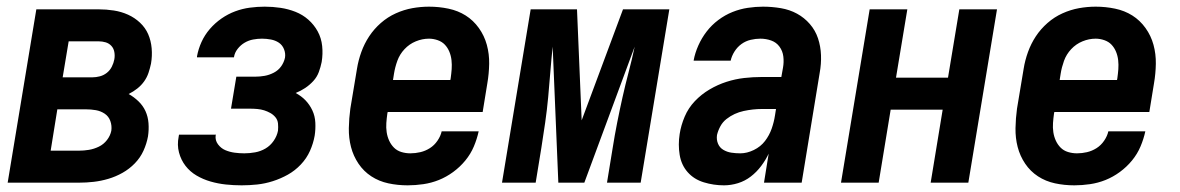

<svg xmlns="http://www.w3.org/2000/svg" viewBox="-20 -548 3540 576"><path d="M217 0H3L89 -520H276Q299 -520 321.5 -516.5Q344 -513 364 -504Q384 -495 400 -480Q416 -465 424.5 -445.5Q433 -426 435 -403Q437 -380 433 -357Q430 -343 425.5 -329.5Q421 -316 412.5 -304Q404 -292 392 -282.5Q380 -273 366 -266Q382 -257 395.5 -244Q409 -231 416.5 -214.5Q424 -198 425.5 -178.5Q427 -159 424 -139Q420 -117 410.5 -96Q401 -75 384.5 -58Q368 -41 347.5 -29.5Q327 -18 305 -11.5Q283 -5 261 -2.5Q239 0 217 0ZM168 -316H257Q268 -316 279.5 -319Q291 -322 300.5 -329.5Q310 -337 315.5 -348Q321 -359 323 -370Q325 -381 323 -392Q321 -403 314 -410.5Q307 -418 297 -421Q287 -424 276 -424H186ZM132 -96H217Q232 -96 247 -98.5Q262 -101 276.5 -108Q291 -115 301 -128Q311 -141 314 -156Q316 -171 311 -185Q306 -199 294 -207Q282 -215 267.5 -217.5Q253 -220 238 -220H152Z M705 8Q681 8 657.5 5.5Q634 3 611.5 -3.5Q589 -10 569.5 -21.5Q550 -33 536.5 -50.5Q523 -68 517 -90.5Q511 -113 516 -138L517 -144H628L627 -142Q625 -127 634 -115Q643 -103 656 -97.5Q669 -92 683.5 -90Q698 -88 713 -88Q729 -88 745.5 -91Q762 -94 776.5 -102.5Q791 -111 801 -125.5Q811 -140 814 -156Q815 -167 814 -177.5Q813 -188 806.5 -196Q800 -204 791 -209Q782 -214 772.5 -217Q763 -220 752 -221Q741 -222 730 -222H673L689 -318H746Q760 -318 774 -320.5Q788 -323 801.5 -330Q815 -337 823.5 -349Q832 -361 835 -375Q837 -388 832 -400.5Q827 -413 816.5 -420Q806 -427 792.5 -429.5Q779 -432 766 -432Q753 -432 739.5 -429.5Q726 -427 714 -420Q702 -413 693 -401.5Q684 -390 682 -377V-376H571V-379Q575 -401 584.5 -422Q594 -443 609.5 -461Q625 -479 644.5 -492.5Q664 -506 685.5 -514Q707 -522 729.5 -525Q752 -528 774 -528Q798 -528 821.5 -524.5Q845 -521 866.5 -512.5Q888 -504 905 -489Q922 -474 933 -454Q944 -434 946.5 -410Q949 -386 945 -362Q942 -347 936.5 -332Q931 -317 920 -305Q909 -293 895.5 -284Q882 -275 867 -269Q884 -260 896.5 -247Q909 -234 917 -217Q925 -200 926 -180Q927 -160 924 -141Q920 -118 910 -95.5Q900 -73 882.5 -54.5Q865 -36 843.5 -24Q822 -12 798.5 -4.5Q775 3 751.5 5.5Q728 8 705 8Z M1203 8Q1173 8 1145 2Q1117 -4 1094 -19Q1071 -34 1055.5 -57Q1040 -80 1033 -107Q1026 -134 1026.5 -163.5Q1027 -193 1031 -222L1051 -342Q1055 -367 1064 -392Q1073 -417 1087.5 -439Q1102 -461 1122.5 -479Q1143 -497 1167.5 -508Q1192 -519 1217 -523.5Q1242 -528 1267 -528Q1297 -528 1325.5 -522Q1354 -516 1377 -501.5Q1400 -487 1416.5 -464Q1433 -441 1440.5 -413.5Q1448 -386 1447.5 -356.5Q1447 -327 1442 -298L1428 -212H1143L1142 -207Q1140 -193 1139 -179Q1138 -165 1140 -151.5Q1142 -138 1147.5 -126Q1153 -114 1162 -105Q1171 -96 1184 -92Q1197 -88 1211 -88Q1226 -88 1241 -91.5Q1256 -95 1269.5 -103.5Q1283 -112 1292.5 -126Q1302 -140 1305 -154H1416Q1411 -131 1401.5 -108.5Q1392 -86 1376 -66.5Q1360 -47 1339.5 -32Q1319 -17 1296.5 -8Q1274 1 1250 4.5Q1226 8 1203 8ZM1159 -308H1331L1332 -313Q1334 -327 1335 -340.5Q1336 -354 1334.5 -367.5Q1333 -381 1328 -393Q1323 -405 1314.5 -414Q1306 -423 1293 -427.5Q1280 -432 1267 -432Q1247 -432 1227.5 -424Q1208 -416 1193.5 -400.5Q1179 -385 1172 -365.5Q1165 -346 1162 -327Z M1733 0H1655L1638 -408Q1634 -370 1631 -332Q1628 -294 1624.5 -256Q1621 -218 1615.5 -180Q1610 -142 1604 -104L1587 0H1486L1572 -520H1711L1725 -187L1849 -520H1988L1902 0H1801L1818 -104Q1824 -142 1831.5 -180Q1839 -218 1847.5 -256Q1856 -294 1866 -332Q1876 -370 1884 -408Z M2152 8Q2121 8 2091.5 -1Q2062 -10 2043 -31.5Q2024 -53 2019 -83.5Q2014 -114 2019 -146Q2023 -172 2034 -198Q2045 -224 2064.5 -244.5Q2084 -265 2108.5 -279.5Q2133 -294 2159.5 -302.5Q2186 -311 2212.5 -314Q2239 -317 2265 -317H2324L2329 -345Q2332 -362 2330 -378.5Q2328 -395 2318.5 -408Q2309 -421 2293.5 -426.5Q2278 -432 2261 -432Q2247 -432 2232 -428.5Q2217 -425 2204.5 -416Q2192 -407 2183.5 -393.5Q2175 -380 2172 -366H2061V-367Q2065 -389 2075 -411.5Q2085 -434 2100 -453.5Q2115 -473 2135 -488Q2155 -503 2177.5 -512Q2200 -521 2223.5 -524.5Q2247 -528 2269 -528Q2296 -528 2322.5 -523.5Q2349 -519 2371 -507Q2393 -495 2409.5 -476Q2426 -457 2434 -433Q2442 -409 2443 -382.5Q2444 -356 2439 -329L2385 0H2272L2286 -87Q2277 -68 2263.5 -50Q2250 -32 2232.5 -18.5Q2215 -5 2194 1.5Q2173 8 2152 8ZM2201 -88Q2221 -88 2241.5 -98Q2262 -108 2275 -125Q2288 -142 2295 -162Q2302 -182 2305 -202L2308 -221H2265Q2252 -221 2238.5 -219.5Q2225 -218 2211 -215Q2197 -212 2184 -206Q2171 -200 2159.5 -191Q2148 -182 2141 -169Q2134 -156 2131 -143Q2129 -129 2134 -117Q2139 -105 2150 -98.5Q2161 -92 2174 -90Q2187 -88 2201 -88Z M2503 0 2589 -520H2702L2668 -315H2824L2858 -520H2971L2885 0H2772L2808 -219H2652L2616 0Z M3203 8Q3173 8 3145 2Q3117 -4 3094 -19Q3071 -34 3055.5 -57Q3040 -80 3033 -107Q3026 -134 3026.5 -163.5Q3027 -193 3031 -222L3051 -342Q3055 -367 3064 -392Q3073 -417 3087.5 -439Q3102 -461 3122.5 -479Q3143 -497 3167.5 -508Q3192 -519 3217 -523.5Q3242 -528 3267 -528Q3297 -528 3325.5 -522Q3354 -516 3377 -501.5Q3400 -487 3416.5 -464Q3433 -441 3440.5 -413.5Q3448 -386 3447.5 -356.5Q3447 -327 3442 -298L3428 -212H3143L3142 -207Q3140 -193 3139 -179Q3138 -165 3140 -151.5Q3142 -138 3147.5 -126Q3153 -114 3162 -105Q3171 -96 3184 -92Q3197 -88 3211 -88Q3226 -88 3241 -91.5Q3256 -95 3269.5 -103.5Q3283 -112 3292.5 -126Q3302 -140 3305 -154H3416Q3411 -131 3401.5 -108.5Q3392 -86 3376 -66.5Q3360 -47 3339.5 -32Q3319 -17 3296.5 -8Q3274 1 3250 4.5Q3226 8 3203 8ZM3159 -308H3331L3332 -313Q3334 -327 3335 -340.5Q3336 -354 3334.5 -367.5Q3333 -381 3328 -393Q3323 -405 3314.5 -414Q3306 -423 3293 -427.5Q3280 -432 3267 -432Q3247 -432 3227.5 -424Q3208 -416 3193.5 -400.5Q3179 -385 3172 -365.5Q3165 -346 3162 -327Z"/></svg>

Font: Iosevka Term Curly Oblique
Style: Bold
Weight: 700
Italic angle: -9°
Designer: Belleve Invis
Foundry: Belleve Invis
Version: Version 32.3.0